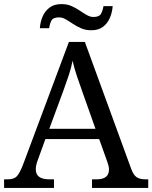

<svg xmlns="http://www.w3.org/2000/svg" viewBox="-20 -919 745 939"><path d="M0 0V-42H19Q48 -42 62.5 -57Q77 -72 95 -120L317 -714H395L621 -95Q632 -64 647.5 -53Q663 -42 692 -42H705V0H430V-42H453Q513 -42 513 -90Q513 -98 511 -107Q509 -116 505 -127L465 -239H202L164 -134Q155 -110 155 -91Q155 -42 221 -42H244V0ZM221 -289H447L385 -464Q369 -508 356 -547Q343 -586 335 -622Q328 -586 317 -553Q306 -520 289 -473ZM426 -771Q399 -771 377 -780.5Q355 -790 336.5 -802.5Q318 -815 301.5 -824.5Q285 -834 269 -834Q239 -834 231 -817.5Q223 -801 220 -781H175Q177 -812 188.5 -838.5Q200 -865 222.5 -882Q245 -899 281 -899Q308 -899 329.5 -889.5Q351 -880 369.5 -867.5Q388 -855 404.5 -845.5Q421 -836 437 -836Q466 -836 474.5 -852.5Q483 -869 486 -889H531Q529 -859 517.5 -832Q506 -805 484 -788Q462 -771 426 -771Z"/></svg>

Font: Noto Serif Ahom
Style: Regular
Weight: 400
Designer: Monotype Design Team
Foundry: Monotype Imaging Inc.
Version: Version 2.007; ttfautohint (v1.8.4.7-5d5b)